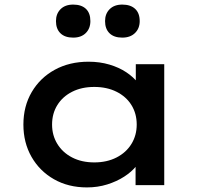

<svg xmlns="http://www.w3.org/2000/svg" viewBox="-20 -807 879 837"><path d="M359 10Q278 10 215.5 -25.5Q153 -61 117.5 -123Q82 -185 82 -264Q82 -344 118.5 -406Q155 -468 219 -503Q283 -538 366 -538Q415 -538 457 -525.5Q499 -513 530.5 -492Q562 -471 581.5 -445.5Q601 -420 603 -394L572 -395V-527H696V0H571V-137L598 -134Q595 -109 574.5 -83.5Q554 -58 521.5 -37Q489 -16 447.5 -3Q406 10 359 10ZM391 -99Q446 -99 488 -120.5Q530 -142 553 -179.5Q576 -217 576 -264Q576 -312 553 -349Q530 -386 488 -407Q446 -428 391 -428Q336 -428 294.5 -407Q253 -386 230 -349Q207 -312 207 -264Q207 -217 230 -179.5Q253 -142 294.5 -120.5Q336 -99 391 -99ZM513 -643Q477 -643 457.5 -662Q438 -681 438 -715Q438 -747 458 -767Q478 -787 513 -787Q549 -787 569 -768.5Q589 -750 589 -715Q589 -683 568.5 -663Q548 -643 513 -643ZM299 -643Q263 -643 243.5 -662Q224 -681 224 -715Q224 -747 244 -767Q264 -787 299 -787Q335 -787 354.5 -768.5Q374 -750 374 -715Q374 -683 354 -663Q334 -643 299 -643Z"/></svg>

Font: Lexend Giga Medium
Style: Regular
Weight: 500
Designer: Bonnie Shaver-Troup, Thomas Jockin
Foundry: Lexend
Version: Version 1.007